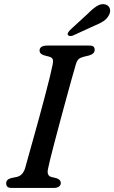

<svg xmlns="http://www.w3.org/2000/svg" viewBox="-20 -924 562 944"><path d="M216 -93.5Q208.5 -59.5 234 -53.5L257.5 -48Q279 -40.5 279 -24.5Q279 -13 269.5 -6.5Q260 0 245 0H38.5Q22 0 16.2 -6Q10.5 -12 10.5 -22Q9.5 -41.5 35 -48.5L62 -54Q91 -60 103 -95.5Q108.5 -115.5 119.2 -154Q130 -192.5 144 -242.5Q158 -292.5 172.8 -346.5Q187.5 -400.5 201 -451.5Q214.5 -502.5 224.5 -543.2Q234.5 -584 239 -607Q242.5 -623.5 239.2 -632.5Q236 -641.5 221.5 -645.5L196.5 -652Q174.5 -659 174.5 -675.5Q174.5 -700 214 -700H418Q434.5 -700 440 -694.5Q445.5 -689 445.5 -679Q445.5 -659.5 418.5 -651.5L390 -644.5Q374.5 -640.5 366.5 -633.2Q358.5 -626 353.5 -609.5Q346 -585 333.8 -541Q321.5 -497 306.8 -443Q292 -389 277 -333Q262 -277 248.8 -227Q235.5 -177 226.8 -141.2Q218 -105.5 216 -93.5ZM411 -856Q435.5 -881 456.5 -894.2Q477.5 -907.5 498.5 -902Q516 -896.5 520.2 -881Q524.5 -865.5 515.5 -849.5Q506 -831.5 488.8 -820Q471.5 -808.5 445 -798L338 -749Q331 -746 324 -746.8Q317 -747.5 314 -752Q311 -757.5 314.8 -763.8Q318.5 -770 324.5 -776.5Z"/></svg>

Font: Fraunces 9pt S050
Style: Italic
Weight: 400
Italic angle: -16°
Version: Version 1.000; ttfautohint (v1.8.3)